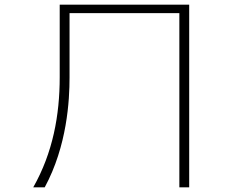

<svg xmlns="http://www.w3.org/2000/svg" viewBox="-20 -779 1040 820"><path d="M122 21H171C267 -156 277 -352 277 -447V-723H746V21H788V-759H235V-449C235 -288 206 -127 122 21Z"/></svg>

Font: LINE Seed JP_OTF Thin
Style: Regular
Weight: 250
Designer: LY Corporation & Fontrix & Fontworks
Version: Version 1.007